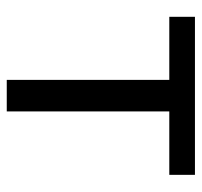

<svg xmlns="http://www.w3.org/2000/svg" viewBox="-34 -548 583 554"><g transform="rotate(90 257.0 -271.5)"><path d="M211 0H302V-469H485V-543H29V-469H211Z"/></g></svg>

Font: GenYoGothic2 TW R
Style: Regular
Weight: 400
Version: Version 2.100;PS 2.1;hotconv 16.6.51;makeotf.lib2.5.65220 DE